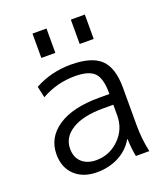

<svg xmlns="http://www.w3.org/2000/svg" viewBox="-137 -834 822 941"><g transform="rotate(-20 274.0 -363.5)"><path d="M342 -610V-737H415V-610ZM142 -610V-737H215V-610ZM265 -530Q374 -530 421 -485Q468 -440 468 -337V-140Q468 -69 483 0H413Q405 -39 403 -92H401Q374 -44 323 -17Q272 10 208 10Q136 10 93 -30.5Q50 -71 50 -140Q50 -227 126 -278.5Q202 -330 342 -330H395V-335Q395 -411 366.5 -440.5Q338 -470 265 -470Q171 -470 90 -424L77 -483Q163 -530 265 -530ZM122 -143Q122 -98 150 -72.5Q178 -47 225 -47Q294 -47 344.5 -96.5Q395 -146 395 -218V-274H342Q237 -274 179.5 -238.5Q122 -203 122 -143Z"/></g></svg>

Font: M PLUS 1p
Style: Regular
Weight: 400
Version: Version 1.062